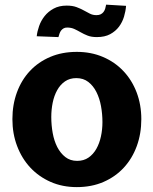

<svg xmlns="http://www.w3.org/2000/svg" viewBox="-20 -776 640 805"><path d="M302 8.5Q242 8.5 192.5 -13.2Q143 -35 107.2 -73.2Q71.5 -111.5 51.8 -163.5Q32 -215.5 32 -276.5Q32 -337 51 -388.8Q70 -440.5 105.2 -478.2Q140.5 -516 190.2 -537.2Q240 -558.5 302 -558.5Q362 -558.5 411.8 -537.2Q461.5 -516 497.2 -478.2Q533 -440.5 552.8 -388.8Q572.5 -337 572.5 -276.5Q572.5 -215.5 553.5 -163.5Q534.5 -111.5 499.2 -73.2Q464 -35 414 -13.2Q364 8.5 302 8.5ZM409.5 -264Q409.5 -298 403.5 -331Q397.5 -364 384.2 -390.2Q371 -416.5 350.2 -432.5Q329.5 -448.5 300 -448.5Q272.5 -448.5 252.5 -434.8Q232.5 -421 219.8 -398Q207 -375 201 -345.8Q195 -316.5 195 -285.5Q195 -251 201 -218Q207 -185 220.2 -159.2Q233.5 -133.5 254 -117.5Q274.5 -101.5 303.5 -101.5Q331 -101.5 351 -115.2Q371 -129 384 -152Q397 -175 403.2 -204Q409.5 -233 409.5 -264ZM134 -624Q136 -644 144 -666.8Q152 -689.5 167 -708.5Q182 -727.5 205 -740Q228 -752.5 259.5 -752.5Q284 -752.5 300.8 -746.2Q317.5 -740 331 -732.5Q344.5 -725 356.8 -718.8Q369 -712.5 384.5 -712.5Q395 -712.5 402 -716Q409 -719.5 413.8 -725.5Q418.5 -731.5 421 -739.5Q423.5 -747.5 425 -756.5L508.5 -751.5Q507 -729.5 500 -706.2Q493 -683 478.8 -664Q464.5 -645 442 -632.8Q419.5 -620.5 386 -620.5Q363 -620.5 347.2 -626.8Q331.5 -633 318.5 -640.5Q305.5 -648 292.2 -654.2Q279 -660.5 261.5 -660.5Q252.5 -660.5 246.5 -657Q240.5 -653.5 236.2 -648Q232 -642.5 229.5 -635.2Q227 -628 225 -620.5Z"/></svg>

Font: B612
Style: Bold
Weight: 700
Designer: Nicolas Chauveau, Thomas Paillot, Jonathan Favre-Lamarine, Jean-Luc Vinot
Foundry: AIRBUS
Version: Version 1.008